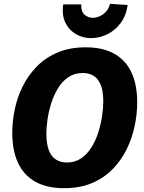

<svg xmlns="http://www.w3.org/2000/svg" viewBox="-20 -968 753 1002"><path d="M314 14Q223 14 163 -20.5Q103 -55 73.5 -119.5Q44 -184 44 -275Q44 -334 57 -397Q70 -460 98.5 -517.5Q127 -575 172 -621Q217 -667 280.5 -694Q344 -721 427 -721Q518 -721 577.5 -687Q637 -653 666.5 -589Q696 -525 696 -433Q696 -374 683 -311.5Q670 -249 642 -191Q614 -133 569 -86.5Q524 -40 461 -13Q398 14 314 14ZM329 -120Q372 -120 404 -142Q436 -164 458 -200Q480 -236 493.5 -279Q507 -322 513 -364Q519 -406 519 -439Q519 -493 505.5 -525.5Q492 -558 468.5 -572.5Q445 -587 412 -587Q369 -587 337 -565.5Q305 -544 283 -508Q261 -472 247.5 -429.5Q234 -387 228 -345.5Q222 -304 222 -271Q222 -217 235 -183.5Q248 -150 272.5 -135Q297 -120 329 -120ZM456 -769Q413 -769 377 -789.5Q341 -810 321.5 -849Q302 -888 310 -945H404Q403 -906 422 -890.5Q441 -875 464 -875Q493 -875 519.5 -894.5Q546 -914 554 -948L646 -942Q638 -884 608 -845.5Q578 -807 537.5 -788Q497 -769 456 -769Z"/></svg>

Font: Bitter Thin ExtraBold
Style: Italic
Weight: 800
Italic angle: -9°
Version: Version 2.002